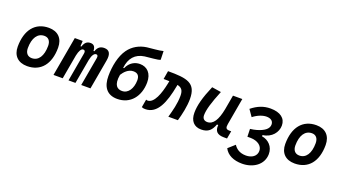

<svg xmlns="http://www.w3.org/2000/svg" viewBox="-69 -1440 4240 2371"><g transform="rotate(20 2051.0 -254.0)"><path d="M245.1 9.8C423.8 9.8 529.3 -118.2 529.3 -335C529.3 -456.1 459 -527.3 339.8 -527.3C161.1 -527.3 55.7 -397.5 55.7 -177.7C55.7 -60.1 126 9.8 245.1 9.8ZM266.6 -102.5C211.4 -102.5 179.2 -140.1 179.2 -203.6C179.2 -336.4 232.4 -415 321.8 -415C375 -415 405.8 -377.4 405.8 -314C405.8 -181.2 354 -102.5 266.6 -102.5Z M785.6 -517.6H682.1L590.3 0H711.4L768.1 -319.3C782.2 -385.3 802.7 -420.4 830.1 -420.4C850.6 -420.4 858.9 -405.3 854 -377.4L787.6 0H878.9L936.5 -323.2C949.7 -386.7 972.2 -420.4 1000 -420.4C1018.6 -420.4 1026.4 -404.3 1021.5 -377.4L954.6 0H1076.2L1145.5 -390.6C1161.6 -481 1135.7 -527.3 1067.9 -527.3C1017.6 -527.3 984.4 -505.9 964.4 -447.3H953.1C952.6 -502.4 929.2 -527.3 886.7 -527.3C841.8 -527.3 812.5 -504.9 794.4 -447.3H782.2Z M1429.7 9.8C1602.1 9.8 1707.5 -125 1709.5 -305.7C1710.9 -426.3 1644.5 -492.2 1549.3 -492.2C1485.8 -492.2 1417 -460.4 1380.9 -376.5L1369.1 -376C1382.8 -504.4 1449.2 -582.5 1569.3 -599.6C1631.8 -608.4 1741.2 -612.3 1770.5 -627.9L1767.1 -741.7C1710.9 -726.1 1610.4 -722.2 1557.1 -714.8C1462.4 -701.7 1379.9 -655.8 1325.2 -579.6C1259.8 -488.8 1231.9 -349.1 1231.9 -219.2C1231.9 -85.4 1287.6 9.8 1429.7 9.8ZM1452.1 -102.5C1392.6 -102.5 1336.4 -136.7 1361.8 -281.7C1387.7 -323.2 1436 -379.9 1504.9 -379.9C1566.4 -379.9 1586.9 -341.8 1585.9 -288.1C1584 -184.6 1534.7 -102.5 1452.1 -102.5Z M2099.6 0H2225.1C2250.5 -85.9 2275.9 -200.7 2275.9 -295.9C2275.9 -506.3 2157.2 -527.8 1903.8 -527.3L1885.3 -418C1897.9 -418 1910.2 -417.5 1921.9 -417.5C1936 -417 1948.7 -417 1961.4 -416.5L1953.6 -378.4C1926.8 -248 1876.5 -99.6 1789.1 -99.6C1779.3 -99.6 1779.3 -102.1 1770 -104.5L1751.5 0.5C1766.6 7.8 1780.8 9.8 1798.3 9.8C1958 9.8 2025.4 -165 2067.9 -389.6L2071.3 -407.7C2127.4 -395.5 2152.3 -366.2 2152.3 -292.5C2152.3 -188.5 2124.5 -90.8 2099.6 0Z M2532.7 10.3C2627.9 10.3 2667 -36.6 2696.8 -114.7H2713.9C2705.6 -33.2 2743.2 4.9 2831.5 4.9H2872.6L2890.6 -96.2H2868.2C2823.7 -96.2 2812 -113.8 2821.3 -166L2883.3 -517.6H2760.7L2726.6 -325.2V-325.7C2698.7 -181.2 2650.9 -102.1 2573.2 -102.1C2531.2 -102.1 2507.3 -126.5 2507.3 -168.9C2507.3 -239.7 2537.1 -341.3 2605 -508.3L2483.9 -527.3C2414.1 -364.3 2384.8 -253.4 2384.8 -156.7C2384.8 -50.8 2438.5 10.3 2532.7 10.3Z M3151.9 233.9C3295.9 233.9 3421.4 150.9 3423.8 11.7C3425.3 -88.4 3355.5 -155.3 3270.5 -168.5H3269L3270.5 -185.1C3387.7 -199.7 3454.6 -288.1 3454.6 -376.5C3454.6 -470.7 3381.8 -527.3 3253.4 -527.3C3163.6 -527.3 3086.9 -497.6 3007.3 -433.6L3067.9 -346.7C3127.4 -393.6 3192.4 -416 3239.7 -416C3292.5 -416 3330.1 -393.6 3330.6 -344.7C3330.6 -292.5 3285.6 -250 3184.1 -220.2C3156.7 -212.4 3134.8 -208 3098.6 -203.6L3101.6 -101.6C3108.9 -101.6 3115.7 -101.6 3121.6 -101.6C3132.3 -101.6 3140.1 -102.1 3147.5 -101.6C3233.9 -99.6 3300.3 -55.2 3300.3 12.7C3300.3 83.5 3237.8 123 3162.6 123C3075.2 123 3028.3 81.5 3002 40L2916 116.7C2955.6 195.3 3041.5 233.9 3151.9 233.9Z M3760.7 9.8C3939.5 9.8 4044.9 -118.2 4044.9 -335C4044.9 -456.1 3974.6 -527.3 3855.5 -527.3C3676.8 -527.3 3571.3 -397.5 3571.3 -177.7C3571.3 -60.1 3641.6 9.8 3760.7 9.8ZM3782.2 -102.5C3727.1 -102.5 3694.8 -140.1 3694.8 -203.6C3694.8 -336.4 3748 -415 3837.4 -415C3890.6 -415 3921.4 -377.4 3921.4 -314C3921.4 -181.2 3869.6 -102.5 3782.2 -102.5Z"/></g></svg>

Font: Cascadia Code SemiBold
Style: Italic
Weight: 600
Italic angle: -10°
Monospace: yes
Designer: Aaron Bell
Foundry: Saja Typeworks
Version: Version 2404.023